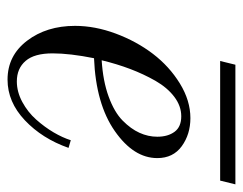

<svg xmlns="http://www.w3.org/2000/svg" viewBox="-87 -539 638 504"><g transform="rotate(90 232.0 -287.0)"><path d="M348.1 -153.8 368.2 -147.9Q343.8 -78.6 295.7 -33.2Q247.6 12.2 189 12.2Q126 12.2 86.9 -39.1Q47.9 -90.3 47.9 -165Q47.9 -217.3 68.1 -271.7Q88.4 -326.2 121.3 -369.4Q154.3 -412.6 199.2 -440.2Q244.1 -467.8 290 -467.8Q332.5 -467.8 363.8 -445.1Q395 -422.4 395 -380.9Q395 -318.8 324 -269.3Q252.9 -219.7 132.8 -214.8Q120.1 -151.4 120.1 -106Q120.1 -58.1 139.9 -35.2Q159.7 -12.2 193.8 -12.2Q221.2 -12.2 247.8 -26.6Q274.4 -41 293.9 -63Q313.5 -85 327.4 -108.6Q341.3 -132.3 348.1 -153.8ZM285.2 -443.8Q258.3 -443.8 234.1 -425.5Q210 -407.2 192.1 -376Q174.3 -344.7 161.1 -309.8Q147.9 -274.9 138.2 -234.9Q192.9 -238.3 233.6 -253.2Q274.4 -268.1 296.4 -289.8Q318.4 -311.5 328.6 -334.2Q338.9 -356.9 338.9 -380.9Q338.9 -408.7 325.9 -426.3Q313 -443.8 285.2 -443.8ZM454.1 -545.9H140.1L149.9 -585.9H463.9Z"/></g></svg>

Font: Flanker Steampunk
Style: Italic
Weight: 400
Italic angle: -12°
Designer: Alexey Kryukov, Leonardo Di Lena
Foundry: Alexey Kryukov, Leonardo Di Lena
Version: 1.210